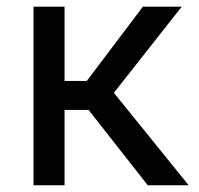

<svg xmlns="http://www.w3.org/2000/svg" viewBox="-20 -548 588 568"><path d="M79.1 0V-528.3H170.9V-308.6H236.8L402.8 -528.3H517.6L316.9 -273.4L538.1 0H417L242.2 -222.7H170.9V0Z"/></svg>

Font: Bert Sans Medium
Style: Regular
Weight: 500
Designer: Christian Robertson, Adam Twardoch, & Cristiano Sobral
Foundry: Google
Version: Version 12.135;January 10, 2020;FontCreator 12.0.0.2547 64-b